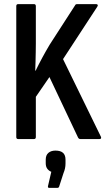

<svg xmlns="http://www.w3.org/2000/svg" viewBox="-20 -675 517 932"><path d="M68 0Q59 0 59 -10V-645Q59 -655 68 -655H145Q154 -655 154 -645V-464Q154 -444 153.5 -421.5Q153 -399 152.5 -376.5Q152 -354 151 -332H153Q168 -363 185 -394.5Q202 -426 221 -458L345 -650Q347 -655 355 -655H447Q452 -655 454 -651.5Q456 -648 452 -642L286 -388L469 -13Q472 -8 470.5 -4Q469 0 463 0H370Q363 0 359 -7L220 -301L154 -205V-10Q154 0 145 0ZM219 237Q211 237 213 228L229 159Q217 154 209.5 144Q202 134 202 117V100Q202 78 215 67Q228 56 249 56Q274 56 286 67Q298 78 298 100V118Q298 131 295.5 142.5Q293 154 288 166L267 231Q265 237 258 237Z"/></svg>

Font: Sofia Sans Condensed SemiBold
Style: Regular
Weight: 600
Designer: Botio Nikoltchev, Ani Petrova
Foundry: lettersoup
Version: Version 4.101